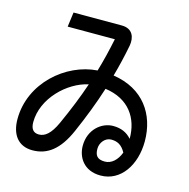

<svg xmlns="http://www.w3.org/2000/svg" viewBox="-118 -900 1036 1054"><g transform="rotate(15 400.0 -373.0)"><path d="M25 -142C25 -54 67 3 148 3C233 3 297 -46 347 -160C387 -251 421 -339 449 -427C587 -408 648 -312 648 -198V-196C622 -226 588 -241 543 -241C478 -241 409 -186 409 -93C409 -29 449 40 545 40C660 40 732 -70 732 -204C732 -357 647 -483 473 -509C490 -569 504 -629 516 -691C524 -737 509 -786 445 -786H171L160 -703H428C414 -636 399 -573 381 -513C204 -501 25 -347 25 -142ZM113 -148C113 -283 237 -402 354 -427C327 -347 295 -268 256 -182C225 -114 194 -90 160 -90C128 -90 113 -110 113 -148ZM491 -98C491 -133 518 -166 552 -166C586 -166 612 -154 634 -114C617 -69 586 -40 548 -40C504 -40 491 -61 491 -98Z"/></g></svg>

Font: Smiley Sans Oblique
Style: Regular
Weight: 400
Italic angle: -8°
Designer: oooooohmygosh, Nagisa Chen, Janine Sui, Heda Shi, Jian Li
Foundry: atelierAnchor
Version: Version 2.0.1